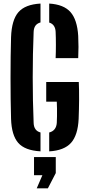

<svg xmlns="http://www.w3.org/2000/svg" viewBox="-20 -828 490 1061"><path d="M203.8 8.3Q117.4 3.5 80.7 -38.5Q44 -80.5 41.1 -171.1Q39.6 -221.1 38.9 -279.3Q38.2 -337.5 38.2 -398Q38.2 -458.4 38.9 -516Q39.6 -573.7 41.1 -622.6Q44.5 -717.7 81.7 -760.6Q119 -803.6 203.8 -808.3V-704Q185.6 -699.1 176.2 -686.4Q166.9 -673.7 165.9 -652.3Q163.3 -593.9 162.1 -530Q160.8 -466.1 160.8 -400.4Q160.8 -334.8 162.1 -271Q163.3 -207.1 165.9 -148.5Q166.6 -127.3 176 -114.1Q185.3 -100.9 203.8 -96ZM251.9 8.5V-95.9Q271 -100.6 281.5 -113.8Q292.1 -127.1 293.8 -148.5Q294.7 -164.7 295 -186Q295.2 -207.3 295 -228.6Q294.7 -249.9 293.8 -266H235.4V-374.7H415.4Q417.5 -331.4 417.1 -277.9Q416.7 -224.3 414.6 -171.1Q410.3 -80.7 372.5 -38.6Q334.7 3.6 251.9 8.5ZM287.4 -506.8Q288.9 -538.6 288.9 -579.8Q288.9 -621 287.4 -652.3Q286.4 -672.8 277.4 -685.6Q268.5 -698.4 251.9 -703.3V-808.3Q332.2 -803.5 369.4 -761.4Q406.7 -719.3 412.2 -629.8Q413.7 -602.1 413.7 -568.6Q413.7 -535 412.2 -506.8ZM183 212.6 214.3 140H168V40H288.2V128.4L244.6 212.6Z"/></svg>

Font: Big Shoulders Stencil Thin
Style: Regular
Weight: 100
Designer: Patric King
Foundry: XO Type Co
Version: Version 2.001